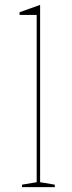

<svg xmlns="http://www.w3.org/2000/svg" viewBox="-20 -765 294 785"><path d="M144 -20 204 -10V0H70V-10L130 -20V-704H60V-715L144 -745Z"/></svg>

Font: Kalnia Thin
Style: Regular
Weight: 250
Designer: Frida Medrano
Foundry: Frida Medrano
Version: Version 1.105